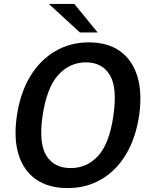

<svg xmlns="http://www.w3.org/2000/svg" viewBox="-20 -949 767 979"><path d="M324.5 10Q228 10 164.2 -34Q100.5 -78 74.8 -160.5Q49 -243 66 -359Q83.5 -476.5 134.2 -560Q185 -643.5 261.8 -688.2Q338.5 -733 433.5 -733Q528.5 -733 591.5 -688.5Q654.5 -644 680.2 -560.5Q706 -477 689.5 -360Q672 -244 622 -161.2Q572 -78.5 496 -34.2Q420 10 324.5 10ZM340 -92Q424 -92 481 -155Q538 -218 558 -358.5Q579 -501 540.2 -566Q501.5 -631 418 -631Q334.5 -631 276.2 -565.8Q218 -500.5 197 -358.5Q177 -218.5 216.5 -155.2Q256 -92 340 -92ZM359 -929H229L387.5 -783.5H478Z"/></svg>

Font: Public Sans SemiBold
Style: Italic
Weight: 600
Italic angle: -8°
Designer: The Public Sans project authors (U.S. Web Design System). Libre Franklin designed by Pablo Impallari and Rodrigo Fuenzal
Version: Version 1.007; ttfautohint (v1.8.1) -l 8 -r 50 -G 200 -x 14 